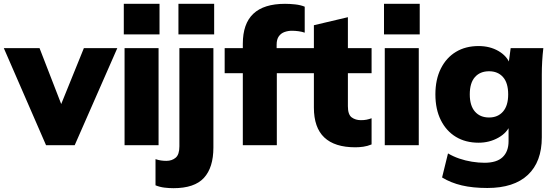

<svg xmlns="http://www.w3.org/2000/svg" viewBox="-38 -760 2911 1005"><path d="M203 0 -18 -508H169L300 -170H264L401 -508H576L353 0Z M614 0V-508H792V0ZM610 -580V-740H797V-580Z M870 225Q846 225 822 222Q798 219 776 210V73Q791 78 804.5 80Q818 82 833 82Q862 82 881.5 65.5Q901 49 901 6V-508H1079V12Q1079 117 1029.5 171Q980 225 870 225ZM896 -580V-740H1083V-580Z M1233 0V-377H1138V-508H1283L1233 -462V-531Q1233 -636 1288 -688Q1343 -740 1454 -740Q1479 -740 1507 -737Q1535 -734 1557 -725V-589Q1543 -594 1525 -596.5Q1507 -599 1490 -599Q1470 -599 1451.5 -592.5Q1433 -586 1421.5 -570Q1410 -554 1410 -526V-481L1385 -508H1533V-377H1411V0Z M1822 11Q1714 11 1659.5 -40.5Q1605 -92 1605 -197V-377H1510V-508H1605V-628L1783 -670V-508H1907V-377H1783V-204Q1783 -160 1803 -145.5Q1823 -131 1851 -131Q1868 -131 1880.5 -133.5Q1893 -136 1907 -141V-4Q1885 5 1863.5 8Q1842 11 1822 11Z M1976 0V-508H2154V0ZM1972 -580V-740H2159V-580Z M2513 224Q2437 224 2379.5 210.5Q2322 197 2276 169L2307 43Q2334 59 2366 70Q2398 81 2432.5 86.5Q2467 92 2498 92Q2562 92 2593 62.5Q2624 33 2624 -21V-110H2634Q2618 -66 2571 -39.5Q2524 -13 2467 -13Q2399 -13 2348.5 -43.5Q2298 -74 2269.5 -131Q2241 -188 2241 -266Q2241 -344 2269.5 -401Q2298 -458 2348.5 -488.5Q2399 -519 2467 -519Q2526 -519 2571 -493Q2616 -467 2632 -424L2624 -426L2635 -508H2806Q2802 -474 2800 -439Q2798 -404 2798 -370V-41Q2798 87 2725 155.5Q2652 224 2513 224ZM2522 -145Q2568 -145 2595 -176Q2622 -207 2622 -266Q2622 -326 2595 -356.5Q2568 -387 2522 -387Q2475 -387 2448 -356.5Q2421 -326 2421 -266Q2421 -207 2448 -176Q2475 -145 2522 -145Z"/></svg>

Font: Mulish ExtraLight Black
Style: Regular
Weight: 900
Version: Version 3.603